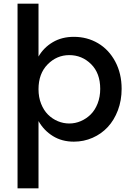

<svg xmlns="http://www.w3.org/2000/svg" viewBox="-20 -760 718 1042"><path d="M189 -453.1Q216.8 -501.5 266.1 -530.8Q315.4 -560.1 380.9 -560.1Q453.1 -560.1 512 -525.4Q570.8 -490.7 605.5 -425.8Q640.1 -360.8 640.1 -277.8Q640.1 -215.3 619.9 -161.6Q599.6 -107.9 564.9 -70.6Q530.3 -33.2 482.4 -12.2Q434.6 8.8 380.9 8.8Q315.9 8.8 266.8 -21.7Q217.8 -52.2 189 -103V262.2H75.2V-740.2H189ZM523.9 -277.8Q523.9 -362.8 474.4 -411.9Q424.8 -460.9 356 -460.9Q288.1 -460.9 238.5 -410.6Q189 -360.4 189 -275.9Q189 -232.4 203.1 -196.8Q217.3 -161.1 240.7 -137.9Q264.2 -114.7 293.9 -102.3Q323.7 -89.8 356 -89.8Q388.7 -89.8 418.7 -102.8Q448.7 -115.7 472.2 -138.9Q495.6 -162.1 509.8 -198.2Q523.9 -234.4 523.9 -277.8Z"/></svg>

Font: SVN-Poppins Medium
Style: Regular
Weight: 500
Designer: Ninad Kale (Devanagari), Jonny Pinhorn (Latin)
Foundry: Indian Type Foundry
Version: Version 3.002 2017